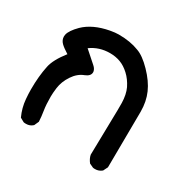

<svg xmlns="http://www.w3.org/2000/svg" viewBox="-115 -400 730 724"><g transform="rotate(30 250.0 -38.0)"><path d="M340.8 164.1Q344.7 -3.9 344.7 -31.2Q344.7 -58.6 344.7 -62.5Q343.8 -98.6 332 -124Q318.4 -151.4 298.8 -169.4Q279.3 -187.5 258.3 -195.3Q237.3 -203.1 212.9 -203.1Q166 -203.1 129.9 -176.8Q177.7 -134.8 180.2 -132.3Q182.6 -129.9 185.5 -127Q193.4 -117.2 193.4 -108.4Q193.4 -91.8 170.9 -83Q144.5 -73.2 126 -45.4Q107.4 -17.6 103.5 12.7Q100.6 36.1 100.6 50.8Q100.6 85.9 104.5 109.9Q108.4 133.8 109.4 155.3L100.6 174.8L99.6 175.8Q87.9 186.5 71.3 186.5Q63.5 186.5 60.5 185.5L43 175.8Q27.3 141.6 24.4 105.5Q22.5 83 22.5 64.5Q22.5 6.8 32.2 -39.1Q39.1 -73.2 75.2 -119.1Q51.8 -133.8 42 -143.6Q30.3 -155.3 30.3 -170.9Q30.3 -174.8 31.2 -178.7Q35.2 -198.2 63.5 -226.6Q101.6 -263.7 169.9 -276.4Q191.4 -280.3 206.1 -280.3Q256.8 -280.3 293.9 -265.6Q322.3 -255.9 356.9 -220.2Q391.6 -184.6 407.2 -148.9Q422.9 -113.3 422.9 -69.3L420.9 173.8L411.1 193.4Q398.4 204.1 381.8 204.1Q375 204.1 372.1 203.1L355.5 195.3Q343.8 180.7 340.8 165Z"/></g></svg>

Font: JasonHandwriting2
Style: SemiBold
Weight: 600
Version: Version 1.04.7